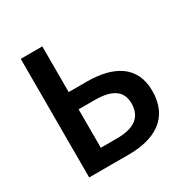

<svg xmlns="http://www.w3.org/2000/svg" viewBox="-151 -785 893 917"><g transform="rotate(-30 295.5 -327.0)"><path d="M83 0H301C446 0 551 -59 551 -208C551 -346 448 -402 302 -402H202V-654H83ZM202 -95V-307H290C386 -307 435 -275 435 -206C435 -128 383 -95 291 -95Z"/></g></svg>

Font: Source Sans Pro Semibold
Style: Regular
Weight: 600
Designer: Paul D. Hunt
Foundry: Adobe Systems Incorporated
Version: Version 3.006;hotconv 1.0.111;makeotfexe 2.5.65597